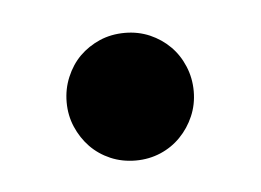

<svg xmlns="http://www.w3.org/2000/svg" viewBox="-26 -429 241 177"><g transform="rotate(-5 94.0 -340.0)"><path d="M152.8 -339.8Q152.8 -327.6 148.2 -316.9Q143.6 -306.2 135.7 -298.1Q127.9 -290 117.2 -285.4Q106.4 -280.8 94.2 -280.8Q81.5 -280.8 70.8 -285.4Q60.1 -290 52.2 -298.1Q44.4 -306.2 39.8 -316.9Q35.2 -327.6 35.2 -339.8Q35.2 -352.1 39.8 -363Q44.4 -374 52.2 -381.8Q60.1 -389.6 70.8 -394.3Q81.5 -398.9 94.2 -398.9Q106.4 -398.9 117.2 -394.3Q127.9 -389.6 135.7 -381.8Q143.6 -374 148.2 -363Q152.8 -352.1 152.8 -339.8Z"/></g></svg>

Font: Charis SIL CyrE
Style: Regular
Weight: 400
Foundry: SIL International
Version: Version 5.000